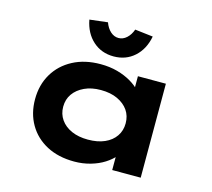

<svg xmlns="http://www.w3.org/2000/svg" viewBox="-110 -906 1159 1048"><g transform="rotate(15 470.0 -382.0)"><path d="M393 9Q303 9 237 -26Q171 -61 135 -123Q99 -185 99 -265Q99 -346 136 -408.5Q173 -471 240 -506.5Q307 -542 396 -542Q448 -542 491.5 -530Q535 -518 569 -498Q603 -478 623 -455Q643 -432 648 -409L609 -405V-531H767V0H606V-144L639 -133Q636 -108 615 -83Q594 -58 561 -37Q528 -16 484.5 -3.5Q441 9 393 9ZM434 -126Q489 -126 528.5 -143.5Q568 -161 589.5 -192.5Q611 -224 611 -265Q611 -307 589.5 -338Q568 -369 528.5 -387.5Q489 -406 434 -406Q381 -406 341.5 -387.5Q302 -369 280 -338Q258 -307 258 -265Q258 -224 280 -192.5Q302 -161 341.5 -143.5Q381 -126 434 -126ZM452 -601Q383 -601 335 -644Q287 -687 273 -761L375 -773Q386 -742 406.5 -723.5Q427 -705 452 -705Q477 -705 497.5 -723.5Q518 -742 529 -773L631 -761Q617 -687 569 -644Q521 -601 452 -601Z"/></g></svg>

Font: Lexend Tera
Style: Bold
Weight: 700
Designer: Bonnie Shaver-Troup, Thomas Jockin
Foundry: Lexend
Version: Version 1.007